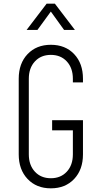

<svg xmlns="http://www.w3.org/2000/svg" viewBox="-20 -1010 540 1046"><path d="M257 16Q178.5 16 130.2 -35Q82 -86 82 -169V-581Q82 -664.5 130.2 -715.2Q178.5 -766 257 -766Q336 -766 384 -715.2Q432 -664.5 432 -581V-561H377V-581Q377 -639.5 344 -675.2Q311 -711 257 -711Q203 -711 170 -675.2Q137 -639.5 137 -581V-169Q137 -110.5 170 -74.8Q203 -39 257 -39Q311 -39 344 -74.8Q377 -110.5 377 -169V-300H264V-355H432V-169Q432 -86 384 -35Q336 16 257 16ZM125 -847 234 -990H279L388 -847H329L257 -947L184 -847Z"/></svg>

Font: Mohave Light
Style: Regular
Weight: 300
Designer: Gumpita Rahayu
Foundry: Tokotype
Version: Version 2.003